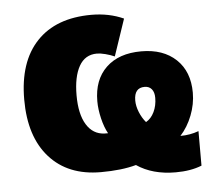

<svg xmlns="http://www.w3.org/2000/svg" viewBox="-46 -613 780 698"><g transform="rotate(-5 343.5 -264.5)"><path d="M654.8 -249Q654.8 -207 638.9 -166.3Q623 -125.5 596.2 -96.2Q631.8 -96.2 663.1 -107.9V18.1Q623 34.2 567.9 34.2Q483.4 34.2 425.8 -4.9Q373 9.8 296.9 9.8Q177.2 9.8 109.6 -65.9Q42 -141.6 42 -276.9Q42 -414.6 112.3 -488.8Q182.6 -563 312 -563Q376 -563 429.2 -539.1L383.8 -404.8Q368.7 -411.6 350.3 -416.3Q332 -420.9 319.8 -420.9Q276.4 -420.9 254.6 -382.3Q232.9 -343.8 232.9 -275.9Q232.9 -207.5 256.3 -169.2Q279.8 -130.9 321.8 -128.9H335Q322.3 -151.4 314.2 -185.1Q306.2 -218.8 306.2 -248Q306.2 -326.2 352.5 -370.6Q398.9 -415 481 -415Q561 -415 607.9 -370.6Q654.8 -326.2 654.8 -249ZM443.8 -238.8Q443.8 -218.3 452.9 -196Q461.9 -173.8 476.1 -157.2Q495.1 -168 506.1 -190.9Q517.1 -213.9 517.1 -242.2Q517.1 -262.7 507.8 -273.9Q498.5 -285.2 481.9 -285.2Q443.8 -285.2 443.8 -238.8Z"/></g></svg>

Font: OpenSansExtrabold
Style: Regular
Weight: 800
Foundry: Ascender Corporation
Version: Version 1.10